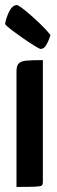

<svg xmlns="http://www.w3.org/2000/svg" viewBox="-28 -737 226 757"><path d="M37 0V-455Q37 -478 46 -487Q55 -496 77 -498Q99 -500 141 -500V-19Q141 -9 136.5 -5.5Q132 -2 110.5 -1Q89 0 37 0ZM131 -544Q125 -546 105.5 -558Q86 -570 63 -586Q40 -602 20 -617Q0 -632 -8 -642Q-4 -667 8.5 -692Q21 -717 39 -717Q43 -717 58 -706Q73 -695 94 -676.5Q115 -658 135.5 -638Q156 -618 171 -599Q171 -599 166.5 -585.5Q162 -572 153.5 -558Q145 -544 131 -544Z"/></svg>

Font: Yanone Kaffeesatz SemiBold
Style: Regular
Weight: 600
Designer: Yanone (Cyrillic: Daniel Pouzeot, Huerta Tipografica, and Cyreal)
Foundry: Yanone
Version: Version 2.003